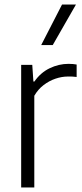

<svg xmlns="http://www.w3.org/2000/svg" viewBox="-20 -828 364 848"><path d="M73.5 0V-541.5H122.5L127.5 -468H132Q159 -507 199.2 -526.5Q239.5 -546 282.5 -546Q293.5 -546 302.2 -545.2Q311 -544.5 318.5 -543V-488Q309 -489.5 300 -489.8Q291 -490 280 -490Q253 -490 225 -480.5Q197 -471 172.5 -452.2Q148 -433.5 131.5 -405V0ZM162 -629 254 -808H315.5L213 -629Z"/></svg>

Font: Encode Sans SemiCondensed Light
Style: Regular
Weight: 300
Width: 4
Designer: Multiple Designers
Foundry: Impallari Type
Version: Version 3.002